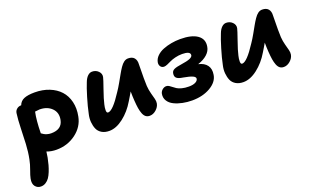

<svg xmlns="http://www.w3.org/2000/svg" viewBox="-102 -960 2705 1657"><g transform="rotate(-20 1250.0 -131.5)"><path d="M45.9 261.2Q13.7 261.2 -5.9 236.3Q-25.4 211.4 -16.1 166Q-11.2 140.6 5.6 95.5Q22.5 50.3 30.8 7.8Q43.9 -56.2 47.6 -127.7Q51.3 -199.2 53.2 -273.9Q55.2 -348.6 63 -405.8Q65.9 -427.7 82.8 -441.9Q99.6 -456.1 123 -456.1H124Q137.2 -491.7 172.1 -506.3Q207 -521 270 -521Q343.3 -521 402.8 -497.3Q462.4 -473.6 500.7 -431.6Q539.1 -389.6 553.7 -328.6Q568.4 -267.6 554.2 -196.8Q537.1 -106.9 459.7 -49.1Q382.3 8.8 280.8 8.8Q231.9 8.8 191.9 -6.8Q189.9 8.8 184.1 45.9Q176.8 82 169.2 109.6Q161.6 137.2 149.7 167Q137.7 196.8 124 216.3Q110.4 235.8 90.1 248.5Q69.8 261.2 45.9 261.2ZM217.8 -362.8Q202.1 -290.5 200.2 -170.9Q214.4 -161.1 222.7 -156Q231 -150.9 248.5 -145.5Q266.1 -140.1 286.1 -140.1Q384.3 -140.1 399.9 -221.2Q412.6 -285.6 371.1 -326.9Q329.6 -368.2 259.8 -368.2Q253.9 -368.2 217.8 -363.8Z M764.6 12.2Q724.1 12.2 696 -4.6Q668 -21.5 655.8 -49.3Q643.6 -77.1 640.4 -113Q637.2 -148.9 646.5 -187Q658.7 -248 683.1 -328.9Q707.5 -409.7 724.6 -450.2Q737.3 -483.9 756.3 -502Q775.4 -520 796.9 -520Q831.5 -520 854.5 -496.8Q877.4 -473.6 871.6 -443.8Q868.2 -426.3 839.1 -343.8Q810.1 -261.2 800.8 -217.8Q793.9 -190.4 793.9 -165.8Q793.9 -141.1 808.6 -141.1Q852.1 -141.1 940.9 -278.8Q961.9 -309.1 984.6 -349.4Q1007.3 -389.6 1022.5 -416.7Q1037.6 -443.8 1054.9 -469.5Q1072.3 -495.1 1090.1 -508.1Q1107.9 -521 1127.9 -521Q1166.5 -521 1184.3 -499.3Q1202.1 -477.5 1199.7 -441.9Q1196.8 -284.7 1199.7 -242.2Q1202.6 -204.1 1211.9 -169.7Q1221.2 -135.3 1227.1 -112.8Q1232.9 -90.3 1229.5 -70.8Q1223.6 -39.6 1196 -15.4Q1168.5 8.8 1136.7 8.8Q1115.2 8.8 1100.6 -2.4Q1085.9 -13.7 1076.9 -36.9Q1067.9 -60.1 1063.2 -88.9Q1058.6 -117.7 1055.7 -160.2Q1052.7 -201.7 1052.7 -245.1Q1046.9 -235.4 1032.2 -210.2Q1017.6 -185.1 1007.8 -169.9Q961.4 -91.3 894.8 -39.6Q828.1 12.2 764.6 12.2Z M1526.4 9.8Q1481.4 9.8 1439.5 1.2Q1397.5 -7.3 1362.8 -24.2Q1328.1 -41 1310.3 -69.6Q1292.5 -98.1 1298.8 -133.8Q1303.2 -155.3 1320.1 -169.2Q1336.9 -183.1 1355.5 -183.1Q1368.7 -183.1 1380.6 -175.8Q1392.6 -168.5 1404.8 -158.2Q1417 -147.9 1432.9 -137.7Q1448.7 -127.4 1476.6 -120.1Q1504.4 -112.8 1540.5 -112.8Q1577.6 -112.8 1600.3 -124Q1623 -135.3 1625.5 -153.8Q1627.4 -170.4 1601.3 -181.9Q1575.2 -193.4 1519.5 -203.1Q1477.1 -209 1461.2 -223.6Q1445.3 -238.3 1450.7 -267.1Q1454.1 -288.6 1475.6 -298.8Q1497.1 -309.1 1546.4 -315.9Q1598.1 -323.2 1623.8 -334Q1649.4 -344.7 1651.4 -360.8Q1653.3 -379.4 1634.3 -388.2Q1615.2 -397 1579.6 -397Q1546.4 -397 1515.4 -389.2Q1484.4 -381.3 1465.8 -372.1Q1447.3 -362.8 1428.7 -355Q1410.2 -347.2 1398.4 -347.2Q1377 -347.2 1365.7 -363.3Q1354.5 -379.4 1358.4 -401.9Q1364.3 -432.6 1388.9 -456.8Q1413.6 -481 1449.5 -495.1Q1485.4 -509.3 1525.6 -516.6Q1565.9 -523.9 1607.4 -523.9Q1712.9 -523.9 1765.4 -486.3Q1817.9 -448.7 1805.7 -381.8Q1799.8 -343.8 1767.1 -314.2Q1734.4 -284.7 1680.7 -267.1Q1734.9 -254.9 1759.3 -220.9Q1783.7 -187 1774.4 -134.8Q1764.6 -72.3 1694.3 -31.2Q1624 9.8 1526.4 9.8Z M1996.1 12.2Q1955.6 12.2 1927.5 -4.6Q1899.4 -21.5 1887.2 -49.3Q1875 -77.1 1871.8 -113Q1868.7 -148.9 1877.9 -187Q1890.1 -248 1914.6 -328.9Q1939 -409.7 1956.1 -450.2Q1968.8 -483.9 1987.8 -502Q2006.8 -520 2028.3 -520Q2063 -520 2085.9 -496.8Q2108.9 -473.6 2103 -443.8Q2099.6 -426.3 2070.6 -343.8Q2041.5 -261.2 2032.2 -217.8Q2025.4 -190.4 2025.4 -165.8Q2025.4 -141.1 2040 -141.1Q2083.5 -141.1 2172.4 -278.8Q2193.4 -309.1 2216.1 -349.4Q2238.8 -389.6 2253.9 -416.7Q2269 -443.8 2286.4 -469.5Q2303.7 -495.1 2321.5 -508.1Q2339.4 -521 2359.4 -521Q2397.9 -521 2415.8 -499.3Q2433.6 -477.5 2431.2 -441.9Q2428.2 -284.7 2431.2 -242.2Q2434.1 -204.1 2443.4 -169.7Q2452.6 -135.3 2458.5 -112.8Q2464.4 -90.3 2460.9 -70.8Q2455.1 -39.6 2427.5 -15.4Q2399.9 8.8 2368.2 8.8Q2346.7 8.8 2332 -2.4Q2317.4 -13.7 2308.3 -36.9Q2299.3 -60.1 2294.7 -88.9Q2290 -117.7 2287.1 -160.2Q2284.2 -201.7 2284.2 -245.1Q2278.3 -235.4 2263.7 -210.2Q2249 -185.1 2239.3 -169.9Q2192.9 -91.3 2126.2 -39.6Q2059.6 12.2 1996.1 12.2Z"/></g></svg>

Font: Shantell Sans Normal
Style: Bold Italic
Weight: 700
Italic angle: -11.31°
Designer: Stephen Nixon, Anya Danilova, Shantell Martin
Foundry: Arrow Type
Version: Version 1.006;[559af2be0]